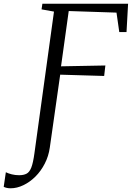

<svg xmlns="http://www.w3.org/2000/svg" viewBox="-132 -763 710 1035"><path d="M-75 252Q-85.5 252 -95.8 249.8Q-106 247.5 -112 244L-100.5 165.5Q-87.5 172 -68.5 176.8Q-49.5 181.5 -29 181.5Q-4.5 181.5 11.2 173.2Q27 165 36.8 140Q46.5 115 53.5 64L159 -700.5L92 -712.5L96.5 -743H558.5L550 -590H511L496 -695L238.5 -703.5L197 -405.5L436 -410L429.5 -353.5L192.5 -360.5L136.5 32.5Q130 79 109.2 119.2Q88.5 159.5 58.8 189Q29 218.5 -5.8 235.2Q-40.5 252 -75 252Z"/></svg>

Font: Merriweather 72pt Light
Style: Italic
Weight: 300
Italic angle: -7.8°
Version: Version 2.101